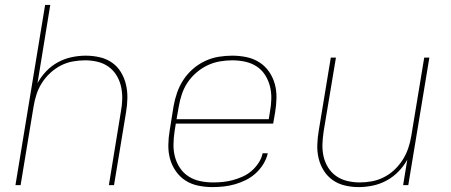

<svg xmlns="http://www.w3.org/2000/svg" viewBox="-20 -755 1840 783"><path d="M43 0 164 -735H185L133 -416Q147 -442 168.5 -464.5Q190 -487 217 -501.5Q244 -516 273 -522Q302 -528 330 -528Q359 -528 387 -521.5Q415 -515 437 -499.5Q459 -484 473 -461Q487 -438 493.5 -411Q500 -384 499.5 -355Q499 -326 494 -297L445 0H424L473 -300Q478 -326 478.5 -352Q479 -378 473.5 -402.5Q468 -427 455 -448Q442 -469 422.5 -483Q403 -497 378 -503Q353 -509 327 -509Q303 -509 277.5 -504.5Q252 -500 228.5 -488Q205 -476 185 -457.5Q165 -439 151 -417Q137 -395 129 -370.5Q121 -346 117 -321L64 0Z M846 8Q817 8 788 2Q759 -4 736 -19Q713 -34 697 -57Q681 -80 673.5 -107Q666 -134 666.5 -164Q667 -194 672 -223L688 -323Q693 -351 702.5 -378Q712 -405 728 -429.5Q744 -454 767 -474Q790 -494 817 -506.5Q844 -519 872 -523.5Q900 -528 927 -528Q957 -528 985.5 -522Q1014 -516 1037.5 -501Q1061 -486 1077 -463Q1093 -440 1100.5 -413Q1108 -386 1107.5 -356Q1107 -326 1102 -297L1094 -251H697L692 -220Q688 -193 687.5 -166.5Q687 -140 693.5 -115.5Q700 -91 714 -70Q728 -49 749 -35.5Q770 -22 796 -16.5Q822 -11 849 -11Q869 -11 889 -13Q909 -15 929.5 -20.5Q950 -26 970 -35Q990 -44 1006.5 -58.5Q1023 -73 1035 -91.5Q1047 -110 1051 -130H1072Q1067 -107 1054 -86Q1041 -65 1023 -48.5Q1005 -32 983 -21Q961 -10 938 -3.5Q915 3 892 5.5Q869 8 846 8ZM1076 -269 1081 -300Q1086 -326 1086.5 -353Q1087 -380 1080.5 -404.5Q1074 -429 1060.5 -450Q1047 -471 1026 -484.5Q1005 -498 979.5 -503.5Q954 -509 927 -509Q902 -509 876 -504.5Q850 -500 826 -488.5Q802 -477 781 -459Q760 -441 745 -418.5Q730 -396 721.5 -370.5Q713 -345 709 -320L700 -269Z M1443 8Q1414 8 1386.5 1.5Q1359 -5 1337 -20.5Q1315 -36 1300.5 -59Q1286 -82 1279.5 -109Q1273 -136 1274 -165Q1275 -194 1280 -223L1329 -520H1350L1300 -220Q1296 -194 1295 -168Q1294 -142 1299.5 -117.5Q1305 -93 1318 -72Q1331 -51 1351 -37Q1371 -23 1396 -17Q1421 -11 1447 -11Q1471 -11 1496 -15.5Q1521 -20 1545 -32Q1569 -44 1588.5 -62.5Q1608 -81 1622 -103Q1636 -125 1644.5 -149.5Q1653 -174 1657 -199L1710 -520H1731L1645 0H1624L1641 -104Q1627 -78 1605 -55.5Q1583 -33 1556 -18.5Q1529 -4 1500 2Q1471 8 1443 8Z"/></svg>

Font: Iosevka Aile Thin Oblique
Style: Regular
Weight: 100
Italic angle: -9°
Designer: Belleve Invis
Foundry: Belleve Invis
Version: Version 31.1.0; ttfautohint (v1.8.4)